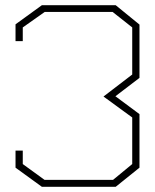

<svg xmlns="http://www.w3.org/2000/svg" viewBox="-20 -722 599 742"><path d="M427 0H142L40 -74V-140H68V-88L152 -27H417L491 -88V-268L380 -349L491 -434V-616L415 -676H153L68 -616V-563H40V-628L142 -702H427L519 -627V-421L426 -350L519 -281V-74Z"/></svg>

Font: Turret Road ExtraLight
Style: Regular
Weight: 275
Designer: Noponies
Foundry: Noponies
Version: Version 1.001; ttfautohint (v1.8)